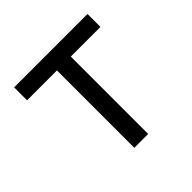

<svg xmlns="http://www.w3.org/2000/svg" viewBox="-143 -682 820 820"><g transform="rotate(-45 267.0 -272.5)"><path d="M45.5 -467.3V-545.5H488.6V-467.3H309.7V0H225.9V-467.3Z"/></g></svg>

Font: Inter Zeller
Style: Regular
Weight: 400
Designer: Rasmus Andersson; Joe Bland
Foundry: zeller
Version: Version 3.015;git-dec3a8cb1